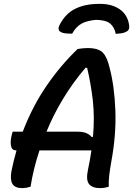

<svg xmlns="http://www.w3.org/2000/svg" viewBox="-20 -957 690 987"><path d="M351 -784Q332 -784 316.5 -785.5Q301 -787 290 -794Q275 -804 285 -826Q314 -885 365 -911Q416 -937 489 -937H497Q556 -937 596.5 -908.5Q637 -880 644 -826Q647 -803 631 -795Q619 -788 605.5 -786Q592 -784 575 -783Q568 -818 546 -836Q524 -854 474 -855Q427 -851 399 -835.5Q371 -820 351 -784ZM137 3Q127 6 116 8Q105 10 94 10Q57 10 44 -11.5Q31 -33 39 -78Q50 -132 65 -184H63Q41 -184 36.5 -207Q32 -230 40 -261L45 -280H97Q147 -411 220 -517Q293 -623 379 -705Q391 -707 403.5 -708.5Q416 -710 429 -710Q486 -710 508.5 -686.5Q531 -663 543 -610Q568 -517 573 -391Q578 -265 552 -125Q545 -86 541.5 -55.5Q538 -25 539 3Q529 6 518.5 8Q508 10 494 10Q455 10 438 -10.5Q421 -31 432 -83Q443 -135 450 -184H183Q167 -136 155.5 -89Q144 -42 137 3ZM380 -280Q406 -280 423 -273Q440 -266 451 -253H458Q467 -356 457 -442Q447 -528 428 -608L420 -609Q355 -533 304.5 -449.5Q254 -366 219 -280Z"/></svg>

Font: Recursive Sn Csl St Med
Style: Italic
Weight: 500
Italic angle: -15°
Version: Version 1.079;hotconv 1.0.112;makeotfexe 2.5.65598; ttfautoh